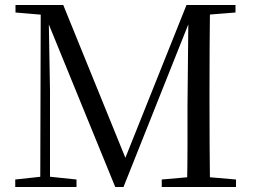

<svg xmlns="http://www.w3.org/2000/svg" viewBox="-20 -748 1015 768"><path d="M41 0V-30L152 -42H171L286 -30V0ZM42 -698V-728H180V-687H171ZM141 0 143 -728H174L180 -387V0ZM441 0 157 -695H152V-728H233L492 -91H470L476 -103L726 -728H765V-695H752L741 -670L474 0ZM627 0V-30L764 -42H784L924 -30V0ZM728 0Q730 -84 730 -166.5Q730 -249 730 -325L734 -728H820Q819 -645 818.5 -560.5Q818 -476 818 -391V-337Q818 -252 818.5 -168Q819 -84 820 0ZM774 -687V-728H922V-698L784 -687Z"/></svg>

Font: Noto Serif SC
Style: Regular
Weight: 400
Designer: Ryoko NISHIZUKA 西塚涼子 (kana & ideographs); Frank Grießhammer (Latin, Greek & Cyrillic); Wenlong ZHANG 张文龙 (bopomofo); San
Foundry: Adobe
Version: Version 2.002-H1;hotconv 1.1.0;makeotfexe 2.6.0